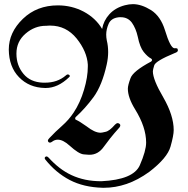

<svg xmlns="http://www.w3.org/2000/svg" viewBox="-20 -742 897 918"><path d="M190.4 -346.7H190.9H192.4H193.4H194.3H194.8H195.3Q254.4 -346.7 294.4 -380.9Q299.8 -386.2 304.2 -386.2Q307.1 -386.2 310.5 -383.8Q314 -381.3 314 -378.4Q314 -376.5 310.1 -372.6Q256.8 -321.3 198.7 -321.3H196.8H196.3H195.8H195.3Q119.1 -322.8 70.8 -373Q22.9 -422.4 22 -504.9Q22 -586.9 89.4 -651.9Q156.2 -716.3 256.8 -716.3Q323.2 -716.3 379.9 -686.5Q437.5 -655.8 468.3 -603.5Q475.1 -643.1 502.9 -673.8Q530.8 -704.6 576.7 -716.8Q597.2 -722.2 615.7 -722.2Q656.2 -722.2 702.6 -693.4Q748 -664.1 768.6 -598.1Q794.9 -511.2 814.5 -511.2H815.4H815.9Q817.4 -511.7 820.3 -511.7Q828.1 -511.7 829.3 -507.3Q830.6 -502.9 830.6 -501.5Q830.6 -493.2 815.4 -488.3Q723.1 -450.2 717.3 -429.2Q710.9 -408.7 710.9 -400.9Q710.9 -361.3 760.7 -276.4Q810.5 -189.9 810.5 -120.1Q810.5 -94.7 795.4 -41.5Q780.3 13.2 693.8 79.6Q639.2 119.1 585.2 137.5Q531.2 155.8 478.5 155.8H477.5H477.1H474.1H473.1H472.7H471.2H470.2Q379.9 153.3 313.5 118.7Q247.1 84 196.8 21Q193.8 17.6 193.8 13.7Q193.8 10.3 196.8 8.1Q199.7 5.9 202.6 5.9Q206.5 5.9 211.9 11.2Q237.3 39.1 264.6 60.3Q292 81.5 322.8 95.7Q353.5 109.9 388.4 117.2Q423.3 124.5 464.4 124.5Q617.7 117.2 648.4 48.3Q678.7 -21 678.7 -60.5Q678.7 -133.8 626 -219.2Q591.3 -275.4 591.3 -317.9Q591.3 -334 604 -368.2Q616.2 -401.9 702.6 -447.8Q707 -451.7 707 -455.1Q707 -459 702.6 -461.9Q686 -470.2 667 -493.7Q648.9 -516.1 638.7 -566.4Q629.9 -606 610.8 -633.3Q591.3 -659.7 557.6 -659.7Q555.2 -659.7 552.2 -659.7Q549.3 -659.7 545.9 -659.2Q511.2 -654.8 499.5 -628.4Q487.8 -601.6 487.8 -576.7Q487.8 -563 490.7 -548.3Q497.1 -522.5 497.1 -492.7Q497.1 -464.8 490.2 -433.6Q468.3 -334.5 427.7 -278.3Q386.7 -222.7 341.8 -182.1Q339.4 -179.7 339.4 -174.8Q340.3 -169.4 344.2 -168.9Q359.9 -162.1 393.6 -138.2Q432.6 -107.4 460.9 -107.4Q466.8 -107.4 484.9 -111.8Q502.9 -115.2 530.3 -146.5Q537.1 -153.3 543 -153.3Q546.4 -153.3 550.8 -150.4Q555.2 -147.5 555.2 -142.6Q555.2 -138.2 551.3 -132.8Q524.9 -103.5 506.8 -80.6Q488.8 -57.6 476.1 -40Q449.2 -2 408.2 -2Q406.2 -2 399.7 -2.4Q393.1 -2.9 380.9 -3.9Q356.9 -5.4 312 -46.4Q281.2 -74.2 256.3 -74.2Q241.2 -74.2 228.5 -64Q223.1 -60.1 218.8 -60.1Q214.4 -60.1 211.7 -63Q209 -65.9 209 -69.3Q209 -74.7 216.3 -82Q230.5 -97.2 245.6 -111.8Q260.7 -126.5 276.9 -140.6Q309.1 -168.9 332 -203.6Q363.8 -251.5 381.8 -313Q399.9 -373.5 399.9 -423.3V-428.2V-429.7V-430.2V-430.7V-431.2V-431.6V-432.1V-433.1Q396 -495.6 346.7 -557.6Q296.4 -619.6 220.2 -619.6Q215.8 -619.6 211.4 -619.4Q207 -619.1 202.6 -618.7H201.2H200.7H200.2H199.7Q145.5 -618.7 102.1 -581.1Q58.6 -543.5 58.6 -486.3V-485.8V-485.4V-484.9Q58.6 -429.2 92.3 -388.7Q125 -349.1 185.5 -346.7Z"/></svg>

Font: UnifrakturMaguntia sl
Style: Regular
Weight: 400
Designer: j. 'mach' wust, based on a font by Peter Wiegel, original typeface by Carl Albert Fahrenwaldt 1901
Version: Version 2010-11-24